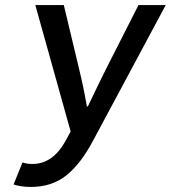

<svg xmlns="http://www.w3.org/2000/svg" viewBox="-20 -530 682 767"><path d="M103 216.8Q64.5 216.8 34.2 207L69.8 119.1Q87.9 125 109.9 125Q189.9 125 241.2 34.2L262.2 -4.9L121.1 -509.8H234.9L295.9 -254.9Q314 -180.7 327.1 -105H331.1Q365.7 -178.2 403.8 -254.9L533.2 -509.8H642.1L351.1 33.2Q302.7 124.5 244.9 170.7Q187 216.8 103 216.8Z"/></svg>

Font: Office Code Pro Medium Italic
Style: Regular
Weight: 500
Italic angle: -9°
Designer: Nathan Rutzky & Paul D. Hunt
Foundry: Adobe Systems Incorporated
Version: Version 1.004;PS 001.004;hotconv 1.0.70;makeotf.lib2.5.58329